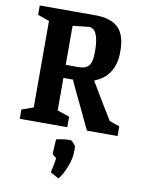

<svg xmlns="http://www.w3.org/2000/svg" viewBox="-95 -671 753 1011"><g transform="rotate(10 281.0 -166.0)"><path d="M34.2 0V-49.8L96.2 -71.8V-534.2L34.2 -556.2V-606H333Q414.1 -606 454.1 -567.9Q494.1 -529.8 494.1 -439Q494.1 -370.6 464.8 -327.9Q435.5 -285.2 387.2 -268.1V-262.2Q470.7 -121.6 502.9 -70.8L557.1 -51.8V0H393.1Q384.3 -20 339.1 -113.8Q293.9 -207.5 273.9 -252H223.1V-78.1L288.1 -56.2V0ZM223.1 -321.8H287.1Q307.1 -321.8 319.8 -325.2Q332.5 -328.6 343 -338.4Q353.5 -348.1 358.2 -367.7Q362.8 -387.2 362.8 -418Q362.8 -540 309.1 -540L223.1 -530.8ZM289.1 273.9 244.1 249Q253.9 208.5 258.8 170.9Q236.8 155.3 236.8 149.9L241.2 73.2Q284.7 64 317.9 64Q322.3 64 334.2 76.7Q346.2 89.4 346.2 94.2V121.1Q346.2 157.7 328.9 202.4Q311.5 247.1 289.1 273.9Z"/></g></svg>

Font: Grenze SemiBold
Style: Regular
Weight: 600
Designer: Renata Polastri
Foundry: Omnibus-Type
Version: Version 1.002;PS 001.002;hotconv 1.0.88;makeotf.lib2.5.64775